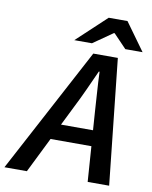

<svg xmlns="http://www.w3.org/2000/svg" viewBox="-148 -917 781 986"><g transform="rotate(10 242.0 -424.5)"><path d="M241 -365 192 -266H359L352 -365Q349 -415 345.5 -465Q342 -515 340 -568H336Q312 -515 289.5 -465.5Q267 -416 241 -365ZM-56 0 292 -654H420L490 0H378L365 -184H152L61 0ZM184 -705 338 -849H436L540 -705H450L382 -776H378L276 -705Z"/></g></svg>

Font: Source Sans 3 Semibold
Style: Italic
Weight: 600
Italic angle: -11°
Designer: Paul D. Hunt
Foundry: Adobe
Version: Version 3.052;hotconv 1.1.0;makeotfexe 2.6.0